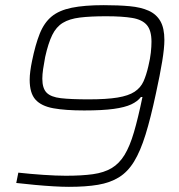

<svg xmlns="http://www.w3.org/2000/svg" viewBox="-20 -716 693 744"><path d="M247 8Q222 8 187.5 6Q153 4 115.5 0.5Q78 -3 43 -7L51 -47Q96 -42 147 -38.5Q198 -35 235 -35Q297 -35 340 -41Q383 -47 412.5 -64.5Q442 -82 462.5 -115.5Q483 -149 499 -203.5Q515 -258 532 -340H526Q513 -323 488.5 -311.5Q464 -300 420.5 -294Q377 -288 306 -288Q233 -288 186.5 -296.5Q140 -305 117.5 -330Q95 -355 95 -407Q95 -422 97.5 -441Q100 -460 104 -479Q117 -543 134 -585.5Q151 -628 180 -652Q209 -676 258 -686Q307 -696 382 -696Q439 -696 482.5 -692Q526 -688 556 -674.5Q586 -661 601.5 -634Q617 -607 617 -561Q617 -530 608.5 -478Q600 -426 584 -353Q564 -259 544 -194.5Q524 -130 499.5 -90Q475 -50 441 -29Q407 -8 360 0Q313 8 247 8ZM323 -331Q393 -331 435.5 -338Q478 -345 501.5 -360.5Q525 -376 536 -400.5Q547 -425 555 -460Q562 -489 564.5 -512.5Q567 -536 567 -554Q567 -598 549 -619Q531 -640 492.5 -646.5Q454 -653 391 -653Q330 -653 289.5 -648Q249 -643 223.5 -627.5Q198 -612 182.5 -580.5Q167 -549 155 -495Q150 -469 147 -448Q144 -427 144 -411Q144 -374 160.5 -357Q177 -340 216 -335.5Q255 -331 323 -331Z"/></svg>

Font: Saira Thin ExtraLight
Style: Italic
Weight: 250
Italic angle: -12°
Version: Version 1.101